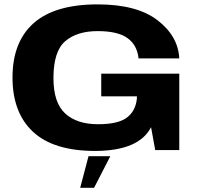

<svg xmlns="http://www.w3.org/2000/svg" viewBox="-20 -702 942 898"><path d="M426 4Q630 3 686.5 -107L706 0H818.5V-357.5H453.5V-251.5H620.5L620 -238.5Q613 -180.5 571.8 -150.8Q530.5 -121 438 -121Q340 -121 285 -171.2Q230 -221.5 230 -336.5Q230 -462 285 -509.2Q340 -556.5 437 -556.5Q530.5 -556.5 576 -524Q621.5 -491.5 628 -429H818.5Q813 -533.5 716.5 -607.5Q620 -681.5 436.5 -681.5Q236.5 -681.5 137.5 -593.8Q38.5 -506 38.5 -339.5Q38.5 -174.5 134.8 -85.2Q231 4 426 4ZM355 176.5H420L496 28.5H394Z"/></svg>

Font: Anybody Expanded
Style: Bold
Weight: 700
Width: 7
Designer: Tyler Finck
Foundry: Etcetera Type Company
Version: Version 1.113;gftools[0.9.25]